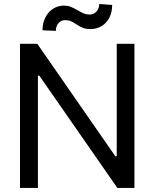

<svg xmlns="http://www.w3.org/2000/svg" viewBox="-20 -922 758 942"><path d="M639.6 0H555.7L172.9 -550.8H166V0H78.1V-707H163.1L545.9 -155.3H552.7V-707H639.6ZM293.9 -894.5Q312 -894.5 325.7 -889.2Q339.4 -883.8 360.4 -872.1Q377.4 -861.8 390.9 -856.2Q404.3 -850.6 419.9 -850.6Q439.9 -850.6 453.4 -865.5Q466.8 -880.4 466.8 -902.3L530.3 -897.5Q530.3 -861.8 516.4 -835Q502.4 -808.1 478 -793.7Q453.6 -779.3 423.8 -779.3Q401.9 -779.3 386.7 -785.4Q371.6 -791.5 354.5 -802.7Q339.8 -813 327.6 -818.1Q315.4 -823.2 298.8 -823.2Q279.3 -823.2 266.6 -808.1Q253.9 -793 253.9 -770.5L188.5 -773.4Q188.5 -808.1 202.4 -835.9Q216.3 -863.8 240.5 -879.2Q264.6 -894.5 293.9 -894.5Z"/></svg>

Font: Pretendard JP
Style: Regular
Weight: 400
Designer: Base glyphs from Inter by Rasmus Andersson; Hangeul glyphs from Noto Sans CJK(Source Han Sans) by Jang Soo-young and Kan
Foundry: Kil Hyung-jin
Version: Version 1.309